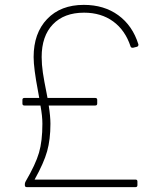

<svg xmlns="http://www.w3.org/2000/svg" viewBox="-20 -768 648 788"><path d="M90 0Q82 0 82 -8V-13Q82 -17 85 -23Q126 -93 140 -141Q154 -189 154 -260Q154 -292 146 -335H80Q72 -335 72 -343V-358Q72 -366 80 -366H141L136 -394Q118 -488 118 -534Q118 -632 173.5 -690Q229 -748 324 -748Q407 -748 465.5 -705.5Q524 -663 548 -586V-584Q548 -578 542 -576L526 -572H524Q518 -572 516 -577Q494 -644 444.5 -680Q395 -716 325 -716Q243 -716 197 -668Q151 -620 151 -534Q151 -503 156 -469.5Q161 -436 171 -387L175 -366H371Q379 -366 379 -358V-343Q379 -335 371 -335H180Q187 -290 187 -260Q187 -196 173.5 -147.5Q160 -99 122 -31H536Q544 -31 544 -23V-8Q544 0 536 0Z"/></svg>

Font: LINE Seed Sans TH App Thin
Style: Regular
Weight: 250
Designer: Dalton Maag Ltd | Thai characters by Cadson Demak Co.,Ltd.
Foundry: Dalton Maag Ltd
Version: Version 1.003